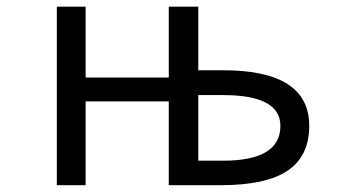

<svg xmlns="http://www.w3.org/2000/svg" viewBox="-20 -544 1040 566"><path d="M564.5 -336.9H637.7Q891.6 -336.9 891.6 -172.9Q891.6 -84 828.1 -41Q764.6 2 628.9 2H477.5V-245.1H232.4V2H147.5V-524.4H232.4V-315.4H477.5V-524.4H564.5ZM564.5 -263.7V-70.3H637.7Q806.6 -70.3 806.6 -172.9Q806.6 -263.7 637.7 -263.7Z"/></svg>

Font: Gen Shin Gothic Monospace Regular
Style: Regular
Weight: 400
Designer: [Source Han Sans]
Ryoko NISHIZUKA  (kana & ideographs); Paul D. Hunt (Latin, Greek & Cyrillic); Wenlong ZHANG  (bopomofo
Version: Version 1.002.20150607